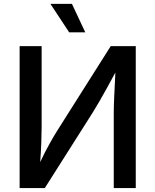

<svg xmlns="http://www.w3.org/2000/svg" viewBox="-20 -964 796 984"><path d="M675.8 0H563V-388.2Q563 -416.5 565.4 -470.2Q567.9 -523.9 571.3 -592.3Q544.9 -543.5 525.4 -508.1Q505.9 -472.7 489.3 -444.3Q472.7 -416 455.1 -387.2L209.5 0H80.6V-727.5H193.4V-313.5Q193.4 -282.2 191.7 -234.1Q189.9 -186 186 -133.3Q210.4 -185.5 233.4 -226.3Q256.3 -267.1 273.4 -294.4L547.4 -727.5H675.8ZM334.5 -798.3 238.3 -944.3H348.6L417 -798.3Z"/></svg>

Font: Inter Medium
Style: Regular
Weight: 500
Designer: Rasmus Andersson
Foundry: rsms
Version: Version 4.001;git-9221beed3